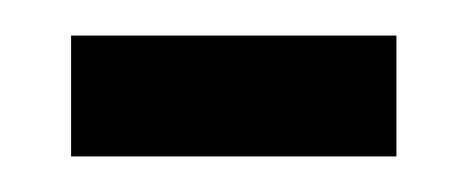

<svg xmlns="http://www.w3.org/2000/svg" viewBox="-20 -336 262 108"><path d="M20 -248V-316H203V-248Z"/></svg>

Font: Georama ExtraCondensed
Style: Regular
Weight: 400
Width: 2
Designer: Jean-Baptiste Levee
Foundry: Production Type
Version: Version 1.000